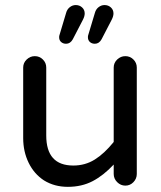

<svg xmlns="http://www.w3.org/2000/svg" viewBox="-20 -725 635 756"><path d="M153.3 -14.6Q114.3 -40 92.8 -84Q71.3 -127.9 71.3 -181.6V-459Q71.3 -477.5 85 -490.7Q98.6 -503.9 117.2 -503.9Q135.7 -503.9 148.9 -490.7Q162.1 -477.5 162.1 -459V-191.4Q162.1 -73.2 268.6 -73.2Q315.4 -73.2 353 -96.7Q390.6 -120.1 427.7 -166V-459Q427.7 -477.5 441.4 -490.7Q455.1 -503.9 473.6 -503.9Q492.2 -503.9 505.4 -490.7Q518.6 -477.5 518.6 -459V-40Q518.6 -21.5 505.4 -7.8Q492.2 5.9 473.6 5.9Q455.1 5.9 441.4 -7.8Q427.7 -21.5 427.7 -40V-77.1Q387.7 -34.2 344.7 -11.7Q301.8 10.7 247.1 10.7Q194.3 10.7 153.3 -14.6ZM212.9 -578.1Q212.9 -584 213.9 -585.9L240.2 -673.8Q244.1 -688.5 254.9 -696.8Q265.6 -705.1 278.3 -705.1Q293 -705.1 303.2 -695.8Q313.5 -686.5 313.5 -671.9Q313.5 -661.1 306.6 -647.5L266.6 -570.3Q256.8 -552.7 240.2 -552.7Q228.5 -552.7 220.7 -559.6Q212.9 -566.4 212.9 -578.1ZM326.2 -578.1Q326.2 -584 327.1 -585.9L353.5 -673.8Q357.4 -688.5 368.2 -696.8Q378.9 -705.1 391.6 -705.1Q406.2 -705.1 416.5 -695.8Q426.8 -686.5 426.8 -671.9Q426.8 -661.1 419.9 -647.5L379.9 -570.3Q370.1 -552.7 353.5 -552.7Q341.8 -552.7 334 -559.6Q326.2 -566.4 326.2 -578.1Z"/></svg>

Font: jf-openhuninn-2.1
Style: Regular
Weight: 400
Designer: [Kosugi Maru]
Designed by MOTOYA      

[Varela Round]
Joe Prince (Latin component); Avraham Cornfeld (Hebrew component)
Foundry: justfont Co., Ltd.
Version: 2.1